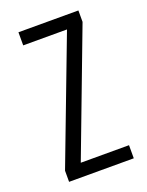

<svg xmlns="http://www.w3.org/2000/svg" viewBox="-108 -590 497 647"><g transform="rotate(-20 140.5 -266.0)"><path d="M259 0H27V-40L196 -485H39V-532H254V-491L86 -47H259Z"/></g></svg>

Font: Noto Sans Malayalam ExtraCondensed Light
Style: Regular
Weight: 300
Width: 2
Designer: Jelle Bosma - Monotype Design Team
Foundry: Monotype Imaging Inc.
Version: Version 2.104; ttfautohint (v1.8.4.7-5d5b)